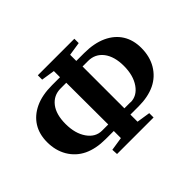

<svg xmlns="http://www.w3.org/2000/svg" viewBox="-134 -890 1126 1126"><g transform="rotate(-45 429.0 -326.5)"><path d="M362 -158 361 -505H314Q256 -505 221 -460Q187 -416 187 -337Q187 -258 222 -208Q257 -158 311 -158ZM547 -158 546 -157Q600 -157 635 -207Q670 -257 670 -336Q670 -414 635 -460Q600 -505 542 -505H496V-158ZM276 1 274 -36 358 -49V-108H290Q211 -108 154 -135Q98 -162 66 -216Q35 -269 35 -338Q35 -404 65 -452Q95 -500 152 -527Q209 -554 292 -554H358V-605L274 -618V-654H577V-618L493 -605V-554H558Q640 -554 699 -527Q757 -500 787 -452Q817 -404 817 -338Q817 -268 786 -215Q754 -161 698 -134Q641 -107 563 -107H495V-48L579 -35V1Z"/></g></svg>

Font: Libra Serif Modern
Style: Bold
Weight: 700
Designer: Stefan Peev, Context Ltd
Foundry: Ascender Corporation
Version: Version 1.000